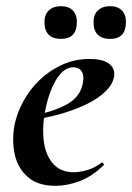

<svg xmlns="http://www.w3.org/2000/svg" viewBox="-20 -590 428 622"><path d="M160 12Q102 12 69.5 -17Q37 -46 27.5 -91Q18 -136 27 -185Q35 -224 56 -262.5Q77 -301 109 -331.5Q141 -362 182 -380.5Q223 -399 270 -399Q311 -399 331.5 -385Q352 -371 350 -345Q347 -319 323 -295Q299 -271 259.5 -252Q220 -233 171.5 -219.5Q123 -206 73 -201L75 -214Q146 -225 194 -250.5Q242 -276 249 -324Q253 -346 244.5 -359Q236 -372 218 -372Q195 -372 176.5 -351.5Q158 -331 144.5 -296Q131 -261 124 -218Q116 -167 123 -125Q130 -83 154 -57.5Q178 -32 219 -32Q238 -32 262.5 -39Q287 -46 309 -63Q311 -65 314.5 -61Q318 -57 316 -55Q278 -18 237.5 -3Q197 12 160 12ZM337 -464Q283 -464 283 -519Q283 -543 297.5 -556.5Q312 -570 337 -570Q361 -570 374.5 -556.5Q388 -543 388 -519Q388 -464 337 -464ZM178 -464Q124 -464 124 -519Q124 -543 138.5 -556.5Q153 -570 178 -570Q202 -570 215.5 -556.5Q229 -543 229 -519Q229 -464 178 -464Z"/></svg>

Font: Cormorant Infant Light
Style: Italic
Weight: 300
Italic angle: -10°
Designer: Christian Thalmann (Catharsis Fonts)
Foundry: Catharsis Fonts
Version: Version 4.001